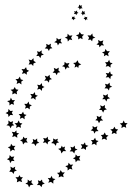

<svg xmlns="http://www.w3.org/2000/svg" viewBox="-20 -701 573 832"><path d="M533 -167 525 -159 527 -147 517 -152 506 -146 508 -158 499 -166 511 -168 516 -179 521 -168ZM492 -140 484 -131 485 -120 475 -125 464 -120 467 -132 458 -140 470 -142 476 -152 481 -142ZM450 -114 441 -106 443 -94 432 -100 421 -96 424 -107 417 -116 428 -117 434 -127 439 -116ZM407 -90 398 -83V-71L389 -78L377 -74L381 -85L374 -94H385L392 -104L396 -93ZM363 -69 353 -63 352 -51 343 -58 331 -55 336 -66 330 -76 341 -75 348 -84 351 -73ZM316 -53 305 -48 302 -36 294 -45H282L289 -54L285 -65L296 -62L304 -70L305 -58ZM267 -46H254L246 -36L243 -48L232 -56L243 -59L248 -70L252 -62L262 -66L259 -55ZM222 -69 214 -79 202 -81 211 -90 210 -101 220 -96 231 -100 228 -90 236 -84 225 -81ZM199 -92 188 -86 186 -75 178 -84 166 -82 172 -92 167 -103 179 -101 187 -109 188 -97ZM150 -82 139 -79 134 -68 128 -78 116 -79 124 -88 122 -99 132 -94 141 -101V-89ZM100 -83 88 -84 80 -75 77 -87 67 -93 78 -98 81 -109 88 -101 98 -104 94 -93ZM55 -104 44 -111 33 -107 37 -119 31 -130 43 -128 51 -136 52 -125 63 -123 54 -116ZM26 -145 20 -156 8 -158 17 -166 16 -179 26 -172 37 -176 34 -165 42 -158 31 -156ZM17 -194 15 -206 4 -211 15 -217 17 -229 25 -220 36 -221 31 -212 37 -202 25 -203ZM21 -244V-256L11 -263L23 -266L27 -278L33 -267H45L38 -258L41 -247L30 -251ZM33 -292 35 -304 26 -312 38 -314 44 -324 49 -314 60 -312 52 -303 54 -292 44 -297ZM52 -337 55 -349 47 -358 59 -359 66 -369 70 -357 81 -354 72 -347 73 -335 63 -342ZM75 -381 80 -392 73 -402 85 -401 93 -410 96 -399 106 -394 96 -388V-377L87 -384ZM104 -421 109 -432 104 -443 116 -440 125 -449 126 -437 136 -431 125 -426 124 -415 116 -423ZM137 -458 144 -468 140 -479 151 -476 161 -483 160 -471 170 -464 159 -461 155 -449 148 -459ZM174 -491 182 -500 180 -511 191 -506 201 -512 199 -500 207 -492 196 -490 192 -480 186 -490ZM215 -518 225 -525V-537L234 -530L246 -534L242 -523L249 -513L237 -514L231 -504L227 -515ZM261 -538 272 -543 273 -555 282 -546 294 -548 288 -538 293 -527 282 -530 274 -521 272 -533ZM309 -548 321 -552 325 -563 332 -553 344 -551 336 -543 338 -531 328 -536 319 -530V-542ZM359 -548 372 -547 380 -556 382 -544 393 -538 382 -534 379 -522 372 -530 362 -527 366 -538ZM405 -528 416 -522 428 -526 424 -514 431 -504 419 -505 411 -496 409 -506 398 -508 407 -516ZM437 -489 444 -479H456L448 -469L451 -457L440 -463L430 -457L432 -468L422 -474L434 -478ZM453 -442 457 -430 468 -427 459 -420V-408L449 -415L438 -412L442 -422L435 -431L447 -432ZM457 -392 460 -381 470 -376 460 -370 458 -358 450 -367 438 -365 444 -375 438 -385 450 -383ZM455 -343 456 -331 466 -325 455 -321 452 -309 445 -318H433L439 -327L435 -338L446 -335ZM447 -294V-282L457 -275L445 -272L441 -261L435 -271H423L430 -280L426 -291L438 -287ZM435 -246 434 -234 443 -227 432 -224 427 -213 421 -224 409 -225 417 -233 414 -245 425 -240ZM420 -200 418 -188 427 -179 415 -178 409 -167 404 -178 393 -180 401 -188 399 -199 410 -194ZM402 -154 399 -142 407 -133 395 -132 389 -122 385 -133 373 -136 382 -143 381 -155 391 -149ZM328 -26 323 -15 328 -5 316 -6 308 2 306 -10 296 -15 306 -20 308 -32 316 -24ZM297 12 290 22 294 34 283 30 273 38V26L263 19L275 15L277 4L285 13ZM261 46 253 56 256 67 245 63 234 68 236 57 227 48 238 47 243 36 249 46ZM220 75 211 82V95L201 87L189 91L194 80L187 70L198 71L204 61L208 72ZM174 94 163 99 160 110 152 101H140L147 92L144 80L154 84L162 77L164 88ZM125 99 112 101 106 111 101 99 90 95 100 89V77L109 84L118 79L116 91ZM76 88 64 84 53 89 55 77 47 67H59L65 58L69 67H79L72 77ZM39 53 32 44 20 43 27 33 25 21 36 27 46 21 44 32 53 38 42 42ZM24 6 21 -6 10 -11 20 -17 22 -29 30 -21 42 -23 37 -12 43 -3 31 -4ZM25 -44 24 -56 14 -63 25 -67 28 -78 35 -69H47L40 -60L45 -49L34 -52ZM50 -146 52 -158 43 -167 55 -168 61 -179 66 -168 77 -166 69 -158 71 -147 60 -152ZM66 -186 69 -197 61 -207H73L80 -217L84 -206L95 -203L86 -196L87 -184L77 -191ZM88 -230 92 -241 85 -251H97L104 -261L107 -249L118 -245L109 -239V-227L99 -234ZM113 -273 118 -284 111 -294 123 -293 131 -302 133 -290 144 -286 134 -280V-268L125 -276ZM141 -313 146 -324 141 -334 153 -332 161 -341 163 -329 173 -324 163 -319 161 -307 153 -316ZM172 -351 179 -361 174 -373 186 -369 195 -377 196 -365 205 -358 194 -355 192 -343 184 -352ZM208 -386 216 -395 213 -407 224 -402 235 -408 233 -396 241 -388 230 -386 226 -375 220 -385ZM249 -414 259 -421 260 -433 269 -426 281 -428 275 -417 281 -407 270 -409 264 -399 260 -411ZM297 -428 309 -430 316 -440 321 -428 332 -422 321 -417 319 -406 313 -413 303 -408 306 -420ZM308 -622 302 -619 300 -613 296 -618H290L293 -623L291 -629L297 -627L302 -631V-625ZM320 -645 313 -642 311 -635 307 -641 300 -640 304 -646 301 -653 308 -651 314 -656V-649ZM316 -669 322 -673 323 -681 329 -676 336 -678 333 -671 338 -665H330L325 -659L323 -667ZM342 -620 347 -624V-630L352 -626L359 -628L356 -622L360 -617H353L349 -612L348 -618ZM330 -644 336 -647V-655L342 -650L348 -652L346 -645L350 -639L343 -640L338 -634L336 -641Z"/></svg>

Font: Santa christmas start
Style: Regular
Weight: 400
Designer: MUHAMMAD YONI
Version: Version 001.000